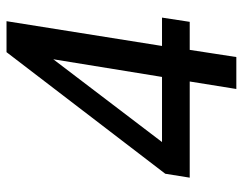

<svg xmlns="http://www.w3.org/2000/svg" viewBox="-98 -647 745 589"><g transform="rotate(-90 274.5 -352.5)"><path d="M296 0 319 -143H24L36 -218L409 -705H504L428 -228H515L502 -143H416L394 0ZM333 -228 391 -585H405L118 -208L117 -228Z"/></g></svg>

Font: Nunito Sans 10pt SemiCondensed SemiBold
Style: Italic
Weight: 600
Width: 4
Italic angle: -9°
Designer: Vernon Adams
Foundry: Vernon Adams
Version: Version 3.101;gftools[0.9.27]